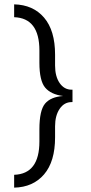

<svg xmlns="http://www.w3.org/2000/svg" viewBox="-20 -732 418 882"><path d="M45 130V71Q161 67 161 -82V-138Q161 -225 187 -256Q213 -287 270 -291Q214 -298 187.5 -329.5Q161 -361 161 -444V-500Q161 -649 45 -653V-712Q132 -710 182.5 -651Q233 -592 233 -481V-431Q233 -381 254 -350.5Q275 -320 309 -320H313V-263H309Q275 -263 254 -232Q233 -201 233 -152V-101Q233 10 182.5 69Q132 128 45 130Z"/></svg>

Font: Overpass Light
Style: Regular
Weight: 300
Designer: Delve Withrington, Thomas Jockin
Foundry: Delve Fonts
Version: Version 3.000;DELV;Overpass